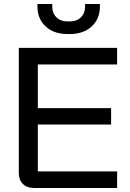

<svg xmlns="http://www.w3.org/2000/svg" viewBox="-20 -939 649 959"><path d="M74 -75V-700H565V-617H169V-399H535V-317H169V-83H565V0H150Q115 0 94.5 -20Q74 -40 74 -75ZM167 -907V-919H241V-907Q241 -873 262 -852.5Q283 -832 317 -832H329Q363 -832 384 -852.5Q405 -873 405 -907V-919H479V-907Q479 -845 438 -807Q397 -769 329 -769H317Q249 -769 208 -807Q167 -845 167 -907Z"/></svg>

Font: Bai Jamjuree Medium
Style: Regular
Weight: 500
Version: Version 1.000; ttfautohint (v1.6)